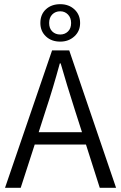

<svg xmlns="http://www.w3.org/2000/svg" viewBox="-20 -898 579 918"><path d="M391 -207H146L79 0H4L229 -657H311L535 0H457ZM372 -266 338 -372Q298 -497 270 -595H266Q233 -474 199 -372L165 -266ZM173 -788Q173 -829 199.5 -853.5Q226 -878 268 -878Q309 -878 336 -853Q363 -828 363 -788Q363 -749 335.5 -724Q308 -699 268 -699Q226 -699 199.5 -724Q173 -749 173 -788ZM320 -788Q320 -813 305 -828.5Q290 -844 268 -844Q245 -844 230 -829Q215 -814 215 -788Q215 -762 230 -747.5Q245 -733 268 -733Q290 -733 305 -747.5Q320 -762 320 -788Z"/></svg>

Font: Assistant-zap
Style: zap
Weight: 400
Designer: Hebrew By Ben Nathan, Latin by Paul Hunt
Version: Version 2.001